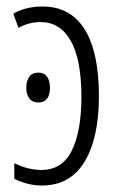

<svg xmlns="http://www.w3.org/2000/svg" viewBox="-20 -562 370 592"><path d="M111 -542Q197 -542 241 -471.5Q285 -401 285 -266Q285 -136 240.5 -63Q196 10 109 10Q85 10 63 4Q41 -2 24 -11V-59Q66 -38 108 -38Q172 -38 201.5 -98Q231 -158 231 -263Q231 -379 198 -436.5Q165 -494 105 -494Q69 -494 37 -476L21 -520Q60 -542 111 -542ZM98 -338Q117 -338 125.5 -325Q134 -312 134 -292Q134 -246 98 -246Q80 -246 70.5 -258.5Q61 -271 61 -292Q61 -312 70 -325Q79 -338 98 -338Z"/></svg>

Font: Noto Sans ExtraCondensed Light
Style: Regular
Weight: 300
Width: 2
Designer: Monotype Design Team
Foundry: Monotype Imaging Inc.
Version: Version 2.013; ttfautohint (v1.8.4.7-5d5b)